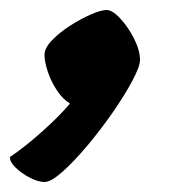

<svg xmlns="http://www.w3.org/2000/svg" viewBox="-98 -204 350 384"><path d="M-9 160Q-22 160 -39 151Q-56 142 -67.5 130.5Q-79 119 -78 110Q-47 89 -12.5 58Q22 27 42 3Q28 -5 16 -23Q4 -41 -2.5 -61Q-9 -81 -9 -94Q-9 -108 6 -123.5Q21 -139 42 -152.5Q63 -166 83.5 -175Q104 -184 115 -184Q127 -184 143 -166.5Q159 -149 170.5 -126Q182 -103 182 -84Q182 -71 166.5 -42Q151 -13 127 21.5Q103 56 76.5 87.5Q50 119 27 139.5Q4 160 -9 160Z"/></svg>

Font: Texturina Black
Style: Italic
Weight: 900
Italic angle: -11°
Designer: Guillermo Torres Carreño
Foundry: Omnibus-Type
Version: Version 1.002; ttfautohint (v1.8.3)